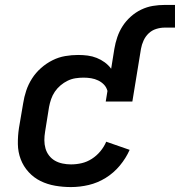

<svg xmlns="http://www.w3.org/2000/svg" viewBox="-20 -751 730 779"><path d="M268 8Q235 8 203.5 2.5Q172 -3 144.5 -16.5Q117 -30 96 -53Q75 -76 64 -105Q53 -134 52.5 -166.5Q52 -199 57 -232L74 -332Q78 -358 86.5 -383.5Q95 -409 110 -432.5Q125 -456 146.5 -475Q168 -494 193 -506.5Q218 -519 244.5 -523.5Q271 -528 297 -528Q317 -528 336 -525.5Q355 -523 372.5 -516Q390 -509 405 -498Q420 -487 431 -472L444 -553Q448 -577 456 -600.5Q464 -624 477.5 -645Q491 -666 510.5 -683.5Q530 -701 553 -712Q576 -723 600 -727Q624 -731 648 -731H690V-639H648Q631 -639 613.5 -633.5Q596 -628 583 -615.5Q570 -603 562.5 -586.5Q555 -570 552 -553L517 -339H409L416 -382Q412 -397 402 -407.5Q392 -418 378.5 -424.5Q365 -431 350 -433.5Q335 -436 319 -436Q303 -436 286.5 -433.5Q270 -431 254.5 -423.5Q239 -416 225.5 -404.5Q212 -393 202.5 -379Q193 -365 187.5 -349Q182 -333 179 -317L163 -217Q160 -199 160 -182Q160 -165 164.5 -149Q169 -133 179 -120Q189 -107 203 -99Q217 -91 234 -87.5Q251 -84 268 -84Q290 -84 311.5 -89Q333 -94 352.5 -106.5Q372 -119 387 -137Q402 -155 411 -176L506 -143Q491 -109 466 -79Q441 -49 408.5 -29Q376 -9 340 -0.5Q304 8 268 8Z"/></svg>

Font: Iosevka SS04 Semibold Extended
Style: Italic
Weight: 600
Width: 7
Italic angle: -9°
Monospace: yes
Designer: Belleve Invis
Foundry: Belleve Invis
Version: Version 19.0.0; ttfautohint (v1.8.4)